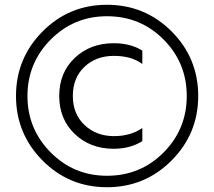

<svg xmlns="http://www.w3.org/2000/svg" viewBox="-20 -746 897 804"><path d="M428 -10Q289 -10 192 -108Q95 -206 95 -344Q95 -482 192 -580Q289 -678 428 -678Q568 -678 665 -580.5Q762 -483 762 -344Q762 -205 665 -107.5Q568 -10 428 -10ZM810 -344Q810 -503 698.5 -614.5Q587 -726 428 -726Q269 -726 158 -614Q47 -502 47 -344Q47 -186 158 -74Q269 38 428 38Q587 38 698.5 -74Q810 -186 810 -344ZM576 -534Q527 -565 456 -565Q358 -565 293 -503.5Q228 -442 228 -344Q228 -247 293 -185Q358 -123 456 -123Q525 -123 576 -155V-210Q527 -176 457 -176Q383 -176 334 -222.5Q285 -269 285 -344Q285 -420 333.5 -466Q382 -512 457 -512Q531 -512 576 -478Z"/></svg>

Font: Roundo
Style: Regular
Weight: 400
Designer: Namrata Goyal (Gurmukhi), Shiva Nallaperumal (Latin)
Foundry: Indian Type Foundry
Version: Version 1.000;PS 1.0;hotconv 1.0.88;makeotf.lib2.5.647800